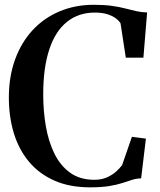

<svg xmlns="http://www.w3.org/2000/svg" viewBox="-20 -772 669 802"><path d="M356 10.5Q271 10.5 207.5 -17.5Q144 -45.5 101.5 -96Q59 -146.5 38 -215Q17 -283.5 17 -365Q17 -452 43 -523.5Q69 -595 116.2 -646Q163.5 -697 228.8 -724.5Q294 -752 372 -752Q415.5 -752 447.5 -747.5Q479.5 -743 504 -736.5Q528.5 -730 550.2 -725.2Q572 -720.5 594.5 -720L579 -531H505.5L483.5 -674.5Q477 -685.5 463.2 -695.8Q449.5 -706 427.8 -712.8Q406 -719.5 376 -719.5Q308 -719.5 259.5 -680.5Q211 -641.5 185.8 -565.2Q160.5 -489 160.5 -377Q160.5 -308.5 171.5 -244.8Q182.5 -181 207.2 -130.5Q232 -80 273 -50.5Q314 -21 373.5 -21Q404 -21 426.5 -31Q449 -41 464.8 -55.2Q480.5 -69.5 490 -82L531 -200.5L589.5 -193L569.5 -27Q549.5 -26.5 531.8 -20.8Q514 -15 492 -7.8Q470 -0.5 437.5 5Q405 10.5 356 10.5Z"/></svg>

Font: Merriweather 120pt SemiBold
Style: Regular
Weight: 600
Version: Version 2.100